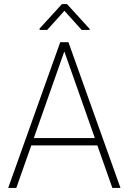

<svg xmlns="http://www.w3.org/2000/svg" viewBox="-20 -917 629 937"><path d="M294.4 -864.3 210.4 -771H173.3V-777.8L282.2 -897H307.1L417.5 -775.9V-771H378.4ZM528.3 0 455.1 -207.5H132.8L59.6 0H20L273.9 -710.9H314L567.9 0ZM145 -243.2H442.9L293.9 -666Z"/></svg>

Font: Robert Sans ExtraLight
Style: Regular
Weight: 250
Designer: Christian Robertson (extended by Adam Twardoch)
Foundry: Google
Version: Version 12.135;April 2, 2019;FontCreator 11.5.0.2425 64-bit;